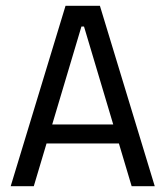

<svg xmlns="http://www.w3.org/2000/svg" viewBox="-20 -645 573 665"><path d="M17 0 207 -625H326L516 0H436L271 -553H262L97 0ZM104 -148V-214H431V-148Z"/></svg>

Font: Changa Light
Style: Regular
Weight: 300
Designer: Eduardo Rodriguez Tunni
Foundry: Eduardo Rodriguez Tunni
Version: Version 3.002; ttfautohint (v1.8.2)